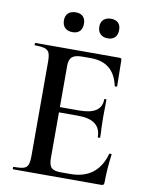

<svg xmlns="http://www.w3.org/2000/svg" viewBox="-89 -871 725 935"><g transform="rotate(10 273.5 -403.0)"><path d="M42 -12Q76 -12 91.5 -17Q107 -22 112.5 -36.5Q118 -51 118 -81V-544Q118 -574 112.5 -588Q107 -602 91 -607.5Q75 -613 42 -613Q39 -613 39 -619Q39 -625 42 -625H458Q468 -625 468 -616L470 -486Q470 -484 464.5 -483.5Q459 -483 458 -486Q434 -599 320 -599H279Q242 -599 227.5 -586Q213 -573 213 -542V-85Q213 -52 225.5 -39Q238 -26 270 -26H319Q453 -26 489 -155Q489 -157 494 -157Q501 -157 501 -154Q491 -78 491 -15Q491 -7 488 -3.5Q485 0 476 0H42Q39 0 39 -6Q39 -12 42 -12ZM308 -312H168V-338H309Q419 -338 419 -412Q419 -415 424.5 -415Q430 -415 430 -412L429 -325L430 -278Q432 -246 432 -226Q432 -224 426 -224Q420 -224 420 -226Q420 -312 308 -312ZM159 -758Q159 -781 172.5 -793.5Q186 -806 210 -806Q233 -806 245.5 -793.5Q258 -781 258 -758Q258 -734 245.5 -721Q233 -708 210 -708Q186 -708 172.5 -721Q159 -734 159 -758ZM334 -758Q334 -780 347.5 -792.5Q361 -805 384 -805Q407 -805 419.5 -793Q432 -781 432 -758Q432 -734 419.5 -721Q407 -708 384 -708Q361 -708 347.5 -721Q334 -734 334 -758Z"/></g></svg>

Font: Cormorant Unicase SemiBold
Style: Regular
Weight: 600
Designer: Christian Thalmann (Catharsis Fonts)
Foundry: Catharsis Fonts
Version: Version 4.000